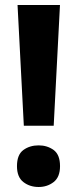

<svg xmlns="http://www.w3.org/2000/svg" viewBox="-20 -734 309 767"><path d="M75.2 -231.6 50.1 -713.9H219.6L194.5 -231.6ZM134.4 13Q98.8 13 73.3 -6.8Q47.8 -26.6 47.8 -70.3Q47.8 -116 73.3 -134.7Q98.8 -153.3 134.4 -153.3Q168.9 -153.3 194.4 -134.7Q219.8 -116 219.8 -70.3Q219.8 -26.6 194.4 -6.8Q168.9 13 134.4 13Z"/></svg>

Font: Nokora
Style: Regular
Weight: 400
Designer: Danh Hong
Foundry: Danh Hong
Version: Version 9.000